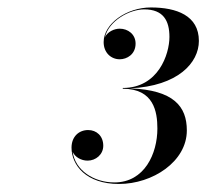

<svg xmlns="http://www.w3.org/2000/svg" viewBox="-20 -932 540 502"><path d="M468.5 -591C468.5 -653.5 434.5 -696.5 320.5 -701C445.5 -707 500 -768 500 -825C500 -891.5 441.5 -912.5 374.5 -912.5C311 -912.5 251 -870 251 -822C251 -793.5 271 -777 293 -777C312 -777 334.5 -790 334.5 -818C334.5 -842.5 314.5 -857 293 -857C278.5 -857 261.5 -849 254.5 -835C264.5 -877.5 318.5 -907.5 357 -907.5C407 -907.5 423 -878 423 -835.5C423 -790.5 394 -702 301 -702V-700C382 -700 391.5 -640 391.5 -596C391.5 -530.5 358 -455 279 -455C225 -455 176.5 -487 170 -535C176 -521.5 192 -512 209 -512C230.5 -512 250 -528 250 -551C250 -576.5 232.5 -592 210.5 -592C186 -592 167 -574.5 167 -546C167 -500 205.5 -451 291 -451C379 -451 468.5 -509.5 468.5 -591Z"/></svg>

Font: Bodoni* 48pt Medium
Style: Italic
Weight: 500
Italic angle: -13°
Version: Version 2.3